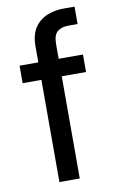

<svg xmlns="http://www.w3.org/2000/svg" viewBox="-82 -745 473 790"><g transform="rotate(-10 155.0 -350.0)"><path d="M22.5 -426.9H287.4V-500H22.5ZM287.4 -627.4V-700H240.2Q203.6 -700 171.7 -686.7Q139.8 -673.4 120.3 -644.2Q100.9 -615 100.9 -567.1V0H185.9V-560.9Q185.9 -600.1 203.4 -613.8Q220.9 -627.4 248.7 -627.4Z"/></g></svg>

Font: Overused Grotesk Light
Style: Regular
Weight: 300
Designer: RandomMaerks
Version: Version 0.005